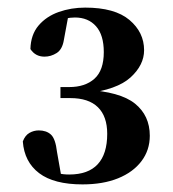

<svg xmlns="http://www.w3.org/2000/svg" viewBox="-20 -948 455 505"><path d="M197 -463Q122 -463 83 -492.5Q44 -522 40 -576Q46 -592 57.5 -598.5Q69 -605 82 -605Q102 -605 114 -594Q126 -583 130 -548L142 -480L109 -501Q123 -495 134.5 -492Q146 -489 162 -489Q212 -489 237 -516Q262 -543 262 -596Q262 -642 237.5 -666Q213 -690 165 -690H139V-719H162Q204 -719 228.5 -741Q253 -763 253 -811Q253 -856 232.5 -879Q212 -902 177 -902Q165 -902 150.5 -899Q136 -896 118 -891L160 -908L148 -843Q144 -818 129 -808.5Q114 -799 97 -799Q73 -799 60 -819Q61 -857 81.5 -881Q102 -905 134.5 -916.5Q167 -928 204 -928Q282 -928 320.5 -895.5Q359 -863 359 -816Q359 -777 323.5 -744.5Q288 -712 205 -702L204 -712Q296 -707 335 -675.5Q374 -644 374 -591Q374 -553 352 -524Q330 -495 290.5 -479Q251 -463 197 -463Z"/></svg>

Font: Noto Serif JP ExtraLight Black
Style: Regular
Weight: 900
Version: Version 2.003-H1;hotconv 1.1.1;makeotfexe 2.6.0